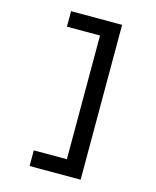

<svg xmlns="http://www.w3.org/2000/svg" viewBox="-128 -857 856 1054"><g transform="rotate(15 300.0 -330.0)"><path d="M433 110H143V21H331V-682H143V-770H433Z"/></g></svg>

Font: M PLUS Code Latin Expanded Medium
Style: Regular
Weight: 500
Width: 7
Designer: Coji Morishita
Foundry: UNDERFOREST DESIGN
Version: Version 1.002; ttfautohint (v1.8.3)